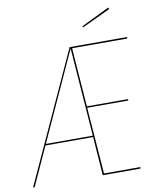

<svg xmlns="http://www.w3.org/2000/svg" viewBox="-107 -919 821 991"><g transform="rotate(-10 303.5 -423.5)"><path d="M532.2 -838.9 383.3 -769 379.9 -774.9 528.3 -847.2ZM597.2 -672.9H308.6L331.5 -364.3H547.9L546.9 -356.9H332L358.4 -7.8H549.3L548.3 0H350.6L335.9 -202.6H85.9L-6.3 0H-14.6L296.9 -680.7H599.1ZM335.4 -210 300.8 -673.3 89.4 -210Z"/></g></svg>

Font: Fira Sans Compressed Eight
Style: Italic
Weight: 100
Width: 3
Italic angle: -8°
Designer: Carrois Corporate & Edenspiekermann AG
Foundry: Carrois Corporate GbR & Edenspiekermann AG
Version: Version 4.203;PS 004.203;hotconv 1.0.88;makeotf.lib2.5.64775